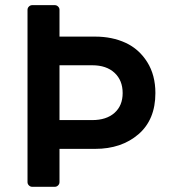

<svg xmlns="http://www.w3.org/2000/svg" viewBox="-20 -719 658 739"><path d="M85.9 -681.2Q85.9 -688.5 91.3 -693.8Q96.7 -699.2 104 -699.2H190.9Q198.2 -699.2 203.6 -693.8Q209 -688.5 209 -681.2V-578.1H346.2Q411.6 -578.1 463.4 -554.2Q515.1 -530.3 546.6 -480.2Q578.1 -430.2 578.1 -360.8Q578.1 -258.3 512.7 -202.1Q447.3 -146 346.2 -146H209V-18.1Q209 -10.7 203.6 -5.4Q198.2 0 190.9 0H104Q96.7 0 91.3 -5.4Q85.9 -10.7 85.9 -18.1ZM209 -467.8V-256.8H335Q389.6 -256.8 420.9 -284.7Q452.1 -312.5 452.1 -360.8Q452.1 -409.7 420.9 -438.7Q389.6 -467.8 335 -467.8Z"/></svg>

Font: Fragment Mono
Style: Bold
Weight: 700
Designer: Wei Huang based on Nimbus Sans by URW Studio, based on Helvetica by Max Miedinger.
Foundry: Wei Huang
Version: Version 1.011